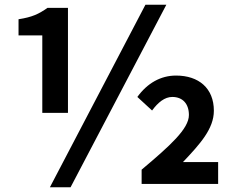

<svg xmlns="http://www.w3.org/2000/svg" viewBox="-20 -774 988 808"><path d="M158 -299H266V-741H180C143 -715 116 -702 58 -693V-625H158ZM190 14H277L680 -754H592ZM576 0H898V-92H750C822 -168 880 -232 880 -308C880 -403 816 -456 721 -456C656 -456 600 -424 558 -366L620 -309C645 -343 673 -366 705 -366C749 -366 775 -337 775 -290C775 -232 696 -161 576 -60Z"/></svg>

Font: Noto Sans Mono CJK SC
Style: Bold
Weight: 700
Designer: Ryoko NISHIZUKA 西塚涼子 (kana, bopomofo & ideographs); Paul D. Hunt (Latin, Greek & Cyrillic); Sandoll Communications 산돌커뮤니
Foundry: Adobe
Version: Version 2.004;hotconv 1.0.118;makeotfexe 2.5.65603